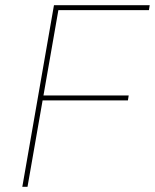

<svg xmlns="http://www.w3.org/2000/svg" viewBox="-20 -720 597 740"><path d="M476 -352 473 -333H134L137 -352ZM66 0 188 -700H557L554 -681H205L86 0Z"/></svg>

Font: Fixel Italic Variable 20240409 Display Thin
Style: Italic
Weight: 100
Italic angle: -10°
Designer: AlfaBravo + MacPaw
Foundry: Kyrylo Tkachov, Marchela Mozhyna, Serhii Makarenko, Maria Weinstein, Zakhar Kryvoshyya
Version: Version 1.211;Glyphs 3.2 (3225)